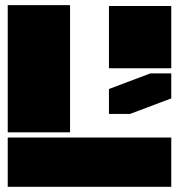

<svg xmlns="http://www.w3.org/2000/svg" viewBox="-20 -720 690 740"><path d="M399.9 -457V-696.8H640.1V-457ZM9.8 0V-189.9H640.1V0ZM9.8 -210V-700.2H250V-210ZM399.9 -280.8V-377L559.1 -437H640.1V-340.8L481 -280.8Z"/></svg>

Font: Nastup Basic
Style: Regular
Weight: 400
Designer: Maksym Kobuzan
Foundry: Zakznak
Version: Version 1.020;FEAKit 1.0